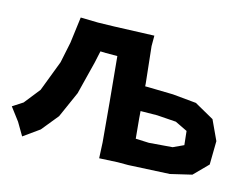

<svg xmlns="http://www.w3.org/2000/svg" viewBox="-115 -812 1247 972"><g transform="rotate(15 508.0 -326.0)"><path d="M616.2 -237.3 613.3 -275.4H619.1L700.2 -276.4L799.8 -269.5L864.3 -238.3L872.1 -166L817.4 -140.6L695.3 -130.9L626 -133.8ZM198.2 -654.3 180.7 -517.6 158.2 -409.2 96.7 -248 30.3 -164.1 -22.5 -129.9 28.3 -62.5 67.4 3.9 149.4 -54.7 221.7 -143.6 282.2 -280.3 325.2 -451.2 338.9 -514.6 367.2 -513.7H427.7L450.2 -279.3L468.8 -72.3L472.7 9.8L569.3 4.9H624L838.9 -5.9L950.2 -32.2L1021.5 -104.5L1023.4 -227.5L975.6 -330.1L873 -387.7L750 -399.4L618.2 -402.3H603.5L602.5 -417L582 -607.4V-662.1L372.1 -654.3L289.1 -652.3Z"/></g></svg>

Font: MaokenAssortedSans-TC
Style: Regular
Weight: 500
Version: Version 0.83